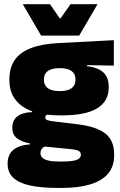

<svg xmlns="http://www.w3.org/2000/svg" viewBox="-20 -708 577 920"><path d="M272.5 -155Q147.5 -155 86.2 -199.2Q25 -243.5 25 -322V-328Q25 -383 50.2 -420Q75.5 -457 127.5 -477.2Q179.5 -497.5 259.5 -501.5L525.5 -515.5V-393.5L397.5 -396V-391Q433 -386.5 456 -374.5Q479 -362.5 490 -342Q501 -321.5 501 -291.5V-288.5Q501 -223.5 446 -189.2Q391 -155 272.5 -155ZM263.5 66H280Q313 66 332 62.2Q351 58.5 359.2 51.2Q367.5 44 367.5 34V33Q367.5 19 354.2 13.8Q341 8.5 318 6.5L171 -8L208.5 -10.5Q198 -8.5 190.2 -3.8Q182.5 1 178.2 8.2Q174 15.5 174 25.5V26.5Q174 38.5 182.8 47.5Q191.5 56.5 211.2 61.2Q231 66 263.5 66ZM255.5 192.5Q178.5 192.5 125 181Q71.5 169.5 44 144Q16.5 118.5 16.5 77V75Q16.5 46.5 29 27Q41.5 7.5 65.5 -3.2Q89.5 -14 123 -16V-21Q83.5 -28 61.2 -45.5Q39 -63 39 -96V-97Q39 -121 50.2 -137Q61.5 -153 82.8 -161.5Q104 -170 134 -170.5V-190L251.5 -160H220Q208 -160 202.5 -156.5Q197 -153 197 -146V-145.5Q197 -136 206.5 -132.5Q216 -129 236.5 -126.5L352 -112.5Q440 -102 483.5 -69.2Q527 -36.5 527 33V36.5Q527 89.5 497.8 124Q468.5 158.5 412.5 175.5Q356.5 192.5 276 192.5ZM266 -271.5Q292 -271.5 308.5 -277.8Q325 -284 333.2 -296Q341.5 -308 341.5 -325V-328Q341.5 -345 333.2 -357Q325 -369 308.5 -375.2Q292 -381.5 266 -381.5Q240.5 -381.5 223.8 -375.2Q207 -369 198.8 -357.2Q190.5 -345.5 190.5 -328V-325Q190.5 -308 198.8 -296Q207 -284 223.8 -277.8Q240.5 -271.5 266 -271.5ZM177 -537.5 90.5 -685.5V-688H219.5L266 -620.5H270.5L318 -688H446V-685.5L359.5 -537.5Z"/></svg>

Font: Anek Latin Medium ExtraBold
Style: Regular
Weight: 800
Version: Version 1.003